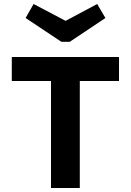

<svg xmlns="http://www.w3.org/2000/svg" viewBox="-20 -940 654 960"><path d="M235 -568H379V0H235ZM39 -535V-655H575V-535ZM507 -850 329 -731H300L299 -831L466 -920ZM108 -850 148 -920 317 -831 316 -731H287Z"/></svg>

Font: Intel One Mono Light
Style: Regular
Weight: 300
Monospace: yes
Designer: Fred Shallcrass
Foundry: Frere-Jones Type LLC
Version: Version 1.004